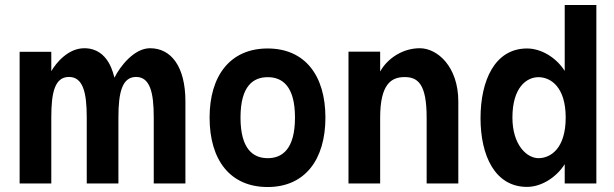

<svg xmlns="http://www.w3.org/2000/svg" viewBox="-20 -730 2444 764"><path d="M451.2 0V-263.2C451.2 -361.3 465.8 -423.8 521.5 -423.8C577.1 -423.8 591.8 -361.3 591.8 -263.2V0H717.8V-326.2C717.8 -465.8 660.6 -538.1 577.1 -538.1C513.7 -538.1 457.5 -465.8 435.5 -420.9C431.6 -430.2 414.6 -538.1 315.4 -538.1C252 -538.1 204.1 -481.4 184.1 -446.8V-523.9H58.1V0H184.1V-263.2C184.1 -361.3 197.8 -423.8 254.4 -423.8C310.5 -423.8 325.2 -361.3 325.2 -263.2V0Z M937 -262.2C937 -389.6 988.8 -422.9 1045.4 -422.9C1101.6 -422.9 1153.8 -389.6 1153.8 -262.2C1153.8 -134.8 1101.6 -100.6 1045.4 -100.6C988.8 -100.6 937 -134.8 937 -262.2ZM814 -262.2C814 -92.3 896.5 14.2 1044.9 14.2C1193.8 14.2 1274.9 -95.2 1274.9 -262.2C1274.9 -429.2 1193.8 -537.1 1044.9 -537.1C896.5 -537.1 814 -429.2 814 -262.2Z M1492.7 0V-261.7C1492.7 -395.5 1537.1 -423.3 1589.8 -423.3C1642.6 -423.3 1677.7 -396.5 1677.7 -262.2V0H1803.7V-326.2C1803.7 -465.3 1720.2 -538.1 1650.4 -538.1C1581.1 -538.1 1520.5 -496.1 1492.7 -445.3V-524.4H1366.7V0Z M2227.1 0H2353V-710H2227.1V-447.8C2193.4 -501 2133.8 -537.1 2077.1 -537.1C1948.2 -537.1 1892.1 -408.2 1892.1 -259.8C1892.1 -111.3 1949.2 13.7 2077.1 13.7C2133.8 13.7 2193.4 -23.4 2227.1 -76.7ZM2019 -262.2C2019 -381.8 2075.2 -422.9 2122.6 -422.9C2169.9 -422.9 2231 -385.7 2231 -262.2C2231 -137.7 2169.9 -100.6 2122.6 -100.6C2076.7 -100.6 2019 -152.8 2019 -262.2Z"/></svg>

Font: Tuffy
Style: Bold
Weight: 700
Designer: Thatcher Ulrich, Karoly Barta, Michael Everson
Version: Version 001.270